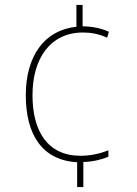

<svg xmlns="http://www.w3.org/2000/svg" viewBox="-20 -744 552 774"><path d="M313 -638V-724H288V-636C159 -623 84 -518 84 -360C84 -204 148 -98 291 -90V10H316V-91C357 -92 393 -102 417 -112V-138C384 -125 345 -116 305 -116C171 -116 111 -216 111 -360C111 -509 183 -613 315 -613C346 -613 380 -607 412 -592L419 -616C387 -630 356 -637 313 -638Z"/></svg>

Font: Noto Sans Malayalam SemiCondensed Thin
Style: Regular
Weight: 100
Width: 4
Designer: Jelle Bosma - Monotype Design Team
Foundry: Monotype Imaging Inc.
Version: Version 2.104